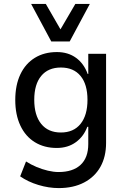

<svg xmlns="http://www.w3.org/2000/svg" viewBox="-20 -772 646 981"><path d="M280 189Q229 189 176 173Q123 157 83 129L113 53Q138 69 166.5 81Q195 93 224.5 100Q254 107 279 107Q352 107 391.5 70.5Q431 34 431 -36V-124H426Q408 -75 367.5 -45.5Q327 -16 270 -16Q206 -16 158 -45.5Q110 -75 84 -130.5Q58 -186 58 -261Q58 -337 84 -392Q110 -447 158 -476.5Q206 -506 271 -506Q328 -506 368.5 -476.5Q409 -447 428 -394H431V-497H522V-42Q522 29 493 80.5Q464 132 409.5 160.5Q355 189 280 189ZM291 -95Q356 -95 391.5 -139Q427 -183 427 -262Q427 -341 391.5 -384Q356 -427 291 -427Q226 -427 190.5 -384Q155 -341 155 -262Q155 -183 190.5 -139Q226 -95 291 -95ZM242 -560 139 -752H214L289 -622L365 -752H439L336 -560Z"/></svg>

Font: Nunito Sans 7pt SemiCondensed Medium
Style: Regular
Weight: 500
Width: 4
Designer: Vernon Adams
Foundry: Vernon Adams
Version: Version 3.101;gftools[0.9.27]